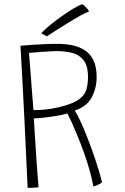

<svg xmlns="http://www.w3.org/2000/svg" viewBox="-20 -866 587 900"><path d="M109.5 14.5Q107 -41 103.2 -121.5Q99.5 -202 95 -294.8Q90.5 -387.5 85.5 -480Q80.5 -572.5 76 -651.5Q92 -653 113 -654.5Q134 -656 157.5 -657.5Q181 -659 204.8 -659.8Q228.5 -660.5 250 -660.5Q286 -660.5 319 -653.8Q352 -647 377.8 -630.2Q403.5 -613.5 418.2 -583Q433 -552.5 433 -504.5Q433 -453 410 -409.8Q387 -366.5 330.5 -347.5Q342 -330.5 356.8 -298.5Q371.5 -266.5 387.2 -226.8Q403 -187 417.2 -146.2Q431.5 -105.5 442.2 -69.8Q453 -34 458 -11Q454.5 -8 449.2 -5Q444 -2 438 0.8Q432 3.5 426.8 5.5Q421.5 7.5 417.5 7.5Q411 -29 399.5 -69.5Q388 -110 373.5 -150.5Q359 -191 344.2 -227Q329.5 -263 316.8 -291Q304 -319 296 -334Q269.5 -326.5 237.2 -321.5Q205 -316.5 177.5 -313.8Q150 -311 138.5 -311Q139 -305.5 140.5 -279.2Q142 -253 144.5 -214.5Q147 -176 149.8 -133.5Q152.5 -91 155.5 -52.5Q158.5 -14 160.5 12Q155.5 12.5 146.5 13.2Q137.5 14 127.5 14.2Q117.5 14.5 109.5 14.5ZM137 -350Q165 -350 192.2 -352.5Q219.5 -355 252 -362.5Q315 -377 344.8 -396.5Q374.5 -416 383.5 -442.5Q392.5 -469 392.5 -504Q392.5 -559 371 -585Q349.5 -611 315.8 -618.8Q282 -626.5 244.5 -626.5Q236.5 -626.5 217.8 -625.5Q199 -624.5 177.5 -623Q156 -621.5 138.8 -620Q121.5 -618.5 116 -618Q116.5 -609.5 118.8 -582Q121 -554.5 123.8 -518.2Q126.5 -482 129.2 -446.2Q132 -410.5 134.2 -383.8Q136.5 -357 137 -350ZM365 -846Q371.5 -843.5 378.2 -837Q385 -830.5 390.2 -823.8Q395.5 -817 397.5 -812.5Q385 -808.5 356.2 -792.5Q327.5 -776.5 294.5 -756.2Q261.5 -736 235 -718.8Q208.5 -701.5 199.5 -695.5L173.5 -710Q184 -723 209.2 -744Q234.5 -765 265 -786.8Q295.5 -808.5 322.8 -825Q350 -841.5 365 -846Z"/></svg>

Font: Grandstander Thin Thin
Style: Regular
Weight: 250
Version: Version 1.200